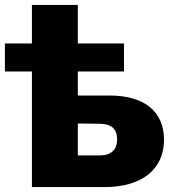

<svg xmlns="http://www.w3.org/2000/svg" viewBox="-20 -762 705 782"><path d="M297 -259 384 -258C431 -258 457 -239 457 -195C457 -150 430 -128 384 -129H297ZM297 -471H485V-585H297V-742H110V-585H0V-471H110V0H402C556 1 648 -71 648 -193C648 -306 570 -373 426 -373H297Z"/></svg>

Font: Montserrat-Alt1 ExtBd
Style: Regular
Weight: 800
Designer: Differentunic
Foundry: Differentunic
Version: Version 7.222